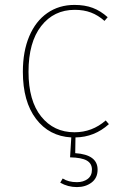

<svg xmlns="http://www.w3.org/2000/svg" viewBox="-20 -549 504 781"><path d="M377 141Q377 175 352.5 193.5Q328 212 293 212Q256 212 225 194L235 177Q258 192 293 192Q319 192 336.5 179Q354 166 354 141Q354 116 333 104Q312 92 265 91L270 10Q180 5 126.5 -65.5Q73 -136 73 -257Q73 -340 99 -401.5Q125 -463 172.5 -496Q220 -529 283 -529Q325 -529 357 -517Q389 -505 418 -479L405 -464Q379 -487 350 -498Q321 -509 284 -509Q199 -509 147.5 -443Q96 -377 96 -257Q96 -139 147.5 -75Q199 -11 283 -11Q355 -11 410 -59L423 -44Q364 9 287 10L286 74Q377 80 377 141Z"/></svg>

Font: Fira Sans Thin
Style: Regular
Weight: 100
Designer: bBox Type GmbH & Carrois Corporate GbR & Edenspiekermann AG
Foundry: bBox Type GmbH & Carrois Corporate GbR & Edenspiekermann AG
Version: Version 4.301